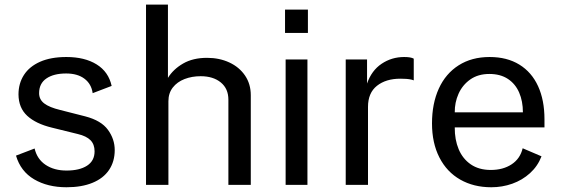

<svg xmlns="http://www.w3.org/2000/svg" viewBox="-20 -780 2368 810"><path d="M260.5 -60.5Q315.5 -60.5 347.2 -81Q379 -101.5 379 -141.5Q379 -171 361.8 -188.5Q344.5 -206 308.5 -214.5L199 -241.5Q131 -258 94.8 -291.5Q58.5 -325 58 -381.5Q58 -428 81 -463.8Q104 -499.5 149.2 -519.5Q194.5 -539.5 260 -539.5Q337.5 -539.5 387.8 -508.2Q438 -477 451 -417.5L371 -387Q365.5 -426 336.2 -448Q307 -470 259 -470Q206.5 -470 175.8 -449Q145 -428 145 -387Q145 -360 166.8 -343.5Q188.5 -327 234 -316L340 -289Q407 -271.5 435.5 -232.2Q464 -193 464 -147Q464 -98.5 440 -63Q416 -27.5 370.2 -8.8Q324.5 10 260.5 10Q181 10 124 -23.5Q67 -57 47.5 -123.5L126 -153.5Q136.5 -108.5 172.5 -84.5Q208.5 -60.5 260.5 -60.5Z M596 -760.5H688.5V-451.5Q711 -488 752.5 -512Q794 -536 853.5 -536Q905.5 -536 947.5 -516.5Q989.5 -497 1013.8 -461.2Q1038 -425.5 1038 -378.5V0H943.5V-359.5Q943.5 -406 911.5 -432.2Q879.5 -458.5 826.5 -458.5Q789.5 -458.5 758.5 -446.5Q727.5 -434.5 709 -410.8Q690.5 -387 690.5 -353V0H596Z M1277 0H1185V-529H1277ZM1182.5 -739.5H1279V-641H1182.5Z M1438.5 -529H1528.5V-427.5Q1547.5 -482.5 1590 -511Q1632.5 -539.5 1685 -539.5Q1713.5 -539.5 1725.5 -532.5V-441Q1718.5 -444 1706.8 -445.8Q1695 -447.5 1685.5 -447.5Q1680 -448 1669 -448Q1608 -448 1570.2 -418Q1532.5 -388 1532.5 -329V0H1438.5Z M2045.5 -539.5Q2119 -539.5 2171 -507.5Q2223 -475.5 2250 -416.5Q2277 -357.5 2277 -277V-242.5H1898.5Q1898 -191 1915 -150.5Q1932 -110 1966.2 -86.5Q2000.5 -63 2050.5 -63Q2102.5 -63 2138.5 -86.8Q2174.5 -110.5 2185 -154.5L2264.5 -120.5Q2248.5 -79 2216 -49.5Q2183.5 -20 2141.2 -5Q2099 10 2052.5 10Q1978.5 10 1921.8 -22.2Q1865 -54.5 1833.8 -115.5Q1802.5 -176.5 1802.5 -259.5Q1802.5 -343 1831.2 -406.2Q1860 -469.5 1915 -504.5Q1970 -539.5 2045.5 -539.5ZM2186 -306Q2186 -353 2170.2 -389.5Q2154.5 -426 2122.8 -447Q2091 -468 2044.5 -468Q1997 -468 1964 -444.8Q1931 -421.5 1914.5 -384.5Q1898 -347.5 1898.5 -306Z"/></svg>

Font: 1883 Sans
Style: Regular
Weight: 400
Designer: 1883 Sans project is a fork of Public Sans.
Version: Version 1.009